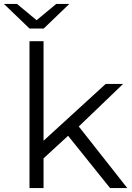

<svg xmlns="http://www.w3.org/2000/svg" viewBox="-50 -950 668 970"><path d="M99 0V-742H170V-239L484 -526H572L348 -311L593 0H506L294 -264L170 -150V0ZM99 -806 -30 -930H36L135 -848L234 -930H300L171 -806Z"/></svg>

Font: Montserrat
Style: Regular
Weight: 400
Designer: Julieta Ulanovsky
Foundry: Julieta Ulanovsky
Version: Version 9.000; ttfautohint (v1.8.4.7-5d5b)